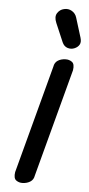

<svg xmlns="http://www.w3.org/2000/svg" viewBox="-132 -1328 643 1383"><g transform="rotate(10 189.0 -636.5)"><path d="M219.5 -60Q217.5 -29.5 195.8 -12.8Q174 4 142.5 8Q116 11.5 94.2 -1.5Q72.5 -14.5 75.5 -60L214.5 -855Q216.5 -886 238.2 -902.8Q260 -919.5 291.5 -923Q318 -926.5 339.8 -913.5Q361.5 -900.5 358.5 -855ZM343 -1013.5Q319.5 -1000.5 292.5 -1006.2Q265.5 -1012 250 -1040.5L181 -1169.5Q159 -1211 173.8 -1239.5Q188.5 -1268 218.5 -1277.5Q248.5 -1287.5 275.8 -1274.5Q303 -1261.5 314.5 -1233.5L371.5 -1094Q383 -1064.5 374 -1045Q365 -1025.5 343 -1013.5Z"/></g></svg>

Font: Edu AU VIC WA NT Pre
Style: Bold
Weight: 700
Designer: Tina and Corey Anderson, Eben Sorkin, Mirko Velimirovic
Foundry: Google for Education
Version: Version 1.001